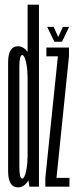

<svg xmlns="http://www.w3.org/2000/svg" viewBox="-20 -805 328 828"><path d="M107 0H148V-785H99V-47.5ZM57.5 3Q83.5 3 102.2 -26Q121 -55 121 -97.5L98.5 -125Q98.5 -92.5 91.8 -63.8Q85 -35 76 -35Q63.5 -35 63.5 -84.2Q63.5 -133.5 63.5 -301Q63.5 -469 63.5 -518.2Q63.5 -567.5 76 -567.5Q85 -567.5 91.8 -539Q98.5 -510.5 98.5 -479L121 -504.5Q121 -547 102.2 -576.2Q83.5 -605.5 57.5 -605.5Q15 -605.5 15 -536Q15 -466.5 15 -301Q15 -136.5 15 -66.8Q15 3 57.5 3ZM175.5 0H279.5V-38H224V-41.5L277.5 -563V-600H180V-562H229.5V-561L175.5 -37.5ZM214.5 -625H247.5L278 -689H251.5L231 -645.5L211.5 -689H183.5Z"/></svg>

Font: Anybody UltraCondensed Light
Style: Regular
Weight: 300
Width: 1
Version: Version 1.113;gftools[0.9.25]